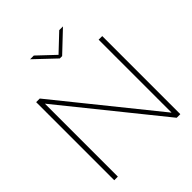

<svg xmlns="http://www.w3.org/2000/svg" viewBox="-239 -1022 1165 1165"><g transform="rotate(-45 343.5 -440.0)"><path d="M60 -670V0H91V-626L596 0H627V-670H596V-44L91 -670ZM218 -880 349 -756H369L500 -880H468L359 -777L250 -880Z"/></g></svg>

Font: LT Wave Thin
Style: Regular
Weight: 100
Designer: Daniel Lyons
Version: Version 2.5 (Glyphs App)